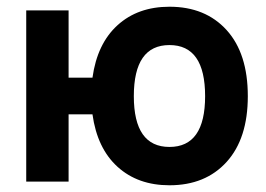

<svg xmlns="http://www.w3.org/2000/svg" viewBox="-20 -540 791 571"><path d="M484 11Q390 11 329.5 -44Q269 -99 255 -200H184V0H58V-509H184V-309H255Q269 -410 329.5 -465Q390 -520 484 -520Q591 -520 654 -450.5Q717 -381 717 -254Q717 -128 654 -58.5Q591 11 484 11ZM484 -103Q590 -103 590 -254Q590 -406 484 -406Q378 -406 378 -254Q378 -103 484 -103Z"/></svg>

Font: Zen Kaku Gothic New Black
Style: Regular
Weight: 900
Designer: Yoshimichi Ohira
Foundry: Positype
Version: Version 1.001